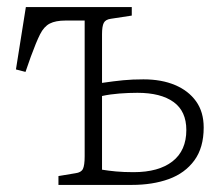

<svg xmlns="http://www.w3.org/2000/svg" viewBox="-20 -522 625 542"><path d="M145 0V-25L193 -33Q209 -35 214 -45Q219 -55 219 -81V-464H165Q137 -464 120.5 -455.5Q104 -447 93 -425Q82 -403 67 -362L52 -319L25 -326L53 -502H352V-478L293 -469Q278 -467 273 -457.5Q268 -448 268 -425V-288Q302 -293 328 -295.5Q354 -298 385 -298Q436 -298 474 -282Q512 -266 533.5 -236Q555 -206 555 -162Q555 -105 528.5 -69Q502 -33 456.5 -16.5Q411 0 352 0ZM357 -36Q428 -36 467 -66.5Q506 -97 506 -155Q506 -208 470 -234Q434 -260 368 -260Q343 -260 317 -258Q291 -256 268 -251V-43Q286 -40 307.5 -38Q329 -36 357 -36Z"/></svg>

Font: Literata ExtraLight
Style: Regular
Weight: 250
Designer: Latin by Veronika Burian and Jose Scaglione. Greek by Irene Vlachou. Cyrillic by Vera Evstafieva.
Foundry: TypeTogether
Version: Version 3.103;gftools[0.9.29]